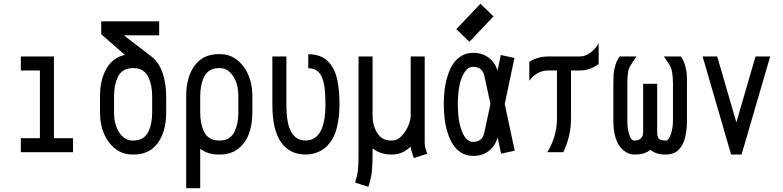

<svg xmlns="http://www.w3.org/2000/svg" viewBox="-20 -795 4092 1003"><path d="M88.9 -500H261.7V-73.2H361.3V0H88.9V-73.2H188.5V-426.8H88.9Z M774.9 -291.5Q774.9 -319.3 770.5 -343.5Q766.1 -367.7 756.1 -390.1Q746.1 -412.6 726.6 -425.8Q707 -439 679.7 -439H670.9Q643.6 -439 624 -426Q604.5 -413.1 594.5 -390.6Q584.5 -368.2 580.1 -344Q575.7 -319.8 575.7 -291.5V-208.5Q575.7 -142.6 603.5 -101.8Q631.3 -61 670.9 -61H679.7Q707 -61 726.6 -74Q746.1 -86.9 756.1 -109.1Q766.1 -131.3 770.5 -155.8Q774.9 -180.2 774.9 -208.5ZM508.8 -683.6H811.5V-610.4H627L771 -500Q809.6 -470.2 828.9 -415Q848.1 -359.9 848.1 -291.5V-208.5Q848.1 -107.4 804 -47.6Q759.8 12.2 679.7 12.2H670.9Q598.6 12.2 550.5 -50Q502.4 -112.3 502.4 -208.5V-291.5Q502.4 -377 535.4 -435.5Q568.4 -494.1 632.3 -508.3L508.8 -616.2Z M1225.1 -208.5V-291.5Q1225.1 -357.4 1197.3 -398.2Q1169.4 -439 1129.9 -439H1121.1Q1093.8 -439 1074.2 -426Q1054.7 -413.1 1044.7 -390.9Q1034.7 -368.7 1030.3 -344.2Q1025.9 -319.8 1025.9 -291.5V-208.5Q1025.9 -180.2 1030.3 -156Q1034.7 -131.8 1044.7 -109.4Q1054.7 -86.9 1074.2 -74Q1093.8 -61 1121.1 -61H1129.9Q1157.2 -61 1176.8 -74Q1196.3 -86.9 1206.3 -109.4Q1216.3 -131.8 1220.7 -156Q1225.1 -180.2 1225.1 -208.5ZM1129.9 12.2H1121.1Q1065.4 12.2 1025.9 -18.1V188H952.6V-291.5Q952.6 -392.6 996.8 -452.4Q1041 -512.2 1121.1 -512.2H1129.9Q1202.1 -512.2 1250.2 -450Q1298.3 -387.7 1298.3 -291.5V-208.5Q1298.3 -145 1280.5 -96.2Q1262.7 -47.4 1223.9 -17.6Q1185.1 12.2 1129.9 12.2Z M1753.4 -250.5Q1753.4 -204.1 1747.3 -165.5Q1741.2 -127 1731 -100.1Q1720.7 -73.2 1705.8 -52.7Q1690.9 -32.2 1675.5 -20.3Q1660.2 -8.3 1641.8 -0.7Q1623.5 6.8 1607.9 9.5Q1592.3 12.2 1575.7 12.2Q1494.1 12.2 1448.5 -51.5Q1402.8 -115.2 1402.8 -250.5V-500H1476.1V-250.5Q1476.1 -149.4 1501.5 -105.2Q1526.9 -61 1575.7 -61Q1680.2 -61 1680.2 -250.5Q1680.2 -356 1659.2 -397.2Q1638.2 -438.5 1590.3 -438.5V-511.7Q1623.5 -511.7 1649.7 -502.2Q1675.8 -492.7 1693.4 -474.6Q1710.9 -456.5 1722.9 -433.3Q1734.9 -410.2 1741.5 -379.4Q1748 -348.6 1750.7 -318.1Q1753.4 -287.6 1753.4 -250.5Z M2125.5 -29.3Q2081.5 12.2 2030.3 12.2H2021.5Q1967.8 12.2 1926.3 -20V12.2Q1926.3 68.8 1922.4 102.8Q1918.5 136.7 1904.3 181.2L1835 158.7Q1846.7 122.6 1849.9 94Q1853 65.4 1853 12.2V-500H1926.3V-193.8Q1926.3 -138.7 1950.9 -99.9Q1975.6 -61 2021.5 -61H2030.3Q2054.2 -61 2076.9 -83.7Q2099.6 -106.4 2112.5 -137.2Q2125.5 -168 2125.5 -193.8V-500H2198.7V-48.3Q2198.7 -39.1 2200 -31.7Q2201.2 -24.4 2202.4 -20.3Q2203.6 -16.1 2206.8 -7.3Q2210 1.5 2211.9 8.3L2141.6 30.8Q2139.6 24.4 2136.5 14.9Q2133.3 5.4 2131.6 0Q2129.9 -5.4 2127.9 -13.2Q2126 -21 2125.5 -29.3Z M2432.1 -576.7 2363.8 -642.6 2489.7 -775.4 2558.1 -709.5ZM2616.7 -252 2668.9 -7.8 2597.7 7.8 2579.6 -77.1Q2566.9 -32.2 2533.4 -6.3Q2500 19.5 2451.7 19.5Q2417.5 19.5 2390.6 3.2Q2363.8 -13.2 2346.7 -39.6Q2329.6 -65.9 2318.4 -101.8Q2307.1 -137.7 2302.7 -174.3Q2298.3 -210.9 2298.3 -250.5Q2298.3 -290 2302.7 -326.4Q2307.1 -362.8 2318.4 -398.7Q2329.6 -434.6 2346.7 -460.7Q2363.8 -486.8 2390.6 -502.9Q2417.5 -519 2451.7 -519Q2499 -519 2532.5 -493.9Q2565.9 -468.8 2579.1 -426.3L2596.2 -507.8L2667.5 -492.2ZM2542 -252 2510.3 -398.4Q2499.5 -445.8 2451.7 -445.8Q2415.5 -445.8 2393.6 -392.1Q2371.6 -338.4 2371.6 -250.5Q2371.6 -161.6 2393.6 -107.7Q2415.5 -53.7 2451.7 -53.7Q2499.5 -53.7 2509.8 -101.1Z M2745.1 -472.2Q2790 -500 2843.8 -500H3008.8Q3039.6 -500 3066.4 -521.5Q3093.3 -543 3107.4 -569.3V-460.4Q3061.5 -426.8 3008.8 -426.8H2962.9V-174.8Q2962.9 -85.4 2922.9 0H2838.9Q2860.4 -32.7 2875 -79.3Q2889.6 -126 2889.6 -174.8V-426.8H2843.8Q2811 -426.8 2785.4 -411.1Q2759.8 -395.5 2745.1 -373Z M3292 12.2Q3274.4 12.2 3256.8 3.4Q3239.3 -5.4 3222.2 -24.4Q3205.1 -43.5 3194.6 -79.6Q3184.1 -115.7 3184.1 -164.1V-358.4Q3184.1 -388.7 3185.3 -406.5Q3186.5 -424.3 3193.6 -450.4Q3200.7 -476.6 3214.8 -496.6L3217.3 -500H3304.7L3275.4 -455.6Q3264.6 -439.5 3261 -418Q3257.3 -396.5 3257.3 -358.4V-164.1Q3257.3 -130.4 3263.2 -106Q3269 -81.5 3276.6 -71.3Q3284.2 -61 3292 -61H3296.9Q3316.4 -61 3328.1 -72.5Q3339.8 -84 3339.8 -105V-357.4H3413.1V-101.1Q3413.1 -92.8 3414.1 -87.6Q3415 -82.5 3418.5 -75.4Q3421.9 -68.4 3430.9 -64.7Q3439.9 -61 3454.1 -61H3459Q3473.6 -61 3484.6 -94Q3495.6 -127 3495.6 -164.6V-358.4Q3495.6 -428.7 3477.1 -456.5L3448.2 -500H3536.6L3537.6 -498.5Q3552.2 -478.5 3559.6 -450.7Q3566.9 -422.9 3567.9 -405.3Q3568.8 -387.7 3568.8 -358.4V-164.6Q3568.8 -128.9 3564 -100.6Q3559.1 -72.3 3552 -54.2Q3544.9 -36.1 3533.9 -22.7Q3522.9 -9.3 3513.7 -2.9Q3504.4 3.4 3492.4 7.1Q3480.5 10.7 3473.6 11.5Q3466.8 12.2 3459 12.2H3454.1Q3407.2 12.2 3377.4 -12.2Q3348.6 12.2 3296.9 12.2Z M3799.3 12.2 3650.4 -500H3726.6L3826.7 -155.8L3926.8 -500H4003.4L3854 12.2Z"/></svg>

Font: Anka/Coder Narrow
Style: Regular
Weight: 400
Width: 3
Monospace: yes
Version: Version 001.100